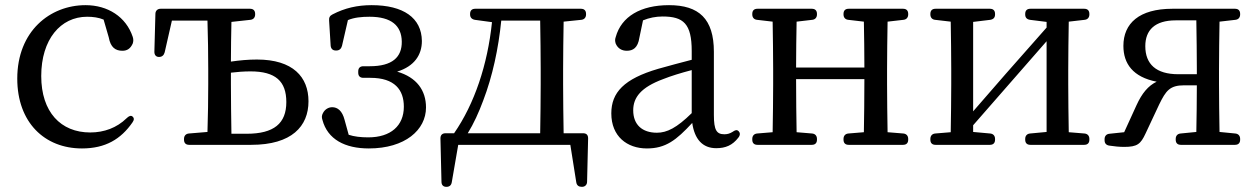

<svg xmlns="http://www.w3.org/2000/svg" viewBox="-20 -555 4874 745"><path d="M298 21C389 21 449 -15 494 -80C501 -90 501 -97 494 -103C488 -108 480 -105 471 -96C433 -59 384 -41 330 -41C216 -41 140 -120 140 -260C140 -402 215 -490 318 -490C341 -490 363 -487 382 -479L402 -410C409 -371 428 -358 455 -358C473 -358 486 -366 495 -386C498 -395 498 -403 495 -412C469 -490 398 -535 312 -535C174 -535 47 -434 47 -250C47 -80 153 21 298 21Z M937 -36H878C877 -91 876 -174 876 -228V-273C901 -276 926 -278 952 -278C1049 -278 1091 -240 1091 -159C1091 -76 1043 -36 937 -36ZM597 -334C609 -334 616 -341 619 -352L647 -475H785C787 -419 788 -338 788 -287V-228C788 -177 787 -98 785 -43L713 -37C701 -36 694 -28 694 -16V-13C694 0 701 7 714 7H955C1112 7 1177 -65 1177 -162C1177 -256 1117 -324 977 -324C943 -324 910 -321 876 -316C876 -364 877 -425 878 -470L951 -478C963 -479 970 -487 970 -499V-501C970 -514 963 -521 950 -521H603C591 -521 583 -513 583 -501L579 -354C579 -341 586 -334 597 -334Z M1411 21C1552 21 1633 -51 1633 -138C1633 -204 1597 -255 1521 -277C1588 -298 1617 -342 1617 -396C1616 -486 1545 -535 1422 -535C1367 -535 1318 -524 1270 -499C1260 -494 1256 -487 1257 -475L1263 -378C1264 -366 1271 -359 1283 -359H1285C1297 -359 1304 -366 1307 -377L1330 -477C1354 -487 1382 -490 1414 -490C1499 -490 1538 -455 1539 -394C1540 -333 1502 -298 1415 -298H1390C1377 -298 1370 -291 1370 -278V-273C1370 -260 1377 -253 1390 -253H1417C1512 -253 1547 -206 1547 -141C1547 -67 1496 -22 1409 -22C1380 -22 1354 -25 1333 -32L1317 -90C1308 -125 1290 -139 1269 -139C1256 -139 1241 -132 1233 -116C1228 -107 1228 -99 1231 -90C1251 -14 1319 21 1411 21Z M1758 7H2193L2216 152C2218 165 2226 170 2238 170C2250 170 2258 162 2258 150L2262 -18C2262 -32 2255 -38 2242 -38H2167C2166 -93 2165 -175 2165 -228V-287C2165 -337 2166 -415 2167 -471L2235 -478C2247 -479 2254 -487 2254 -499V-501C2254 -514 2247 -521 2234 -521H1824C1811 -521 1804 -514 1804 -501V-499C1804 -487 1811 -480 1823 -478L1889 -469C1872 -304 1821 -152 1742 -38H1709C1696 -38 1689 -31 1689 -18L1693 150C1693 163 1700 170 1712 170C1724 170 1731 164 1733 152ZM1795 -38C1818 -75 1838 -119 1855 -165C1891 -259 1914 -366 1925 -475H2076C2077 -419 2078 -338 2078 -287V-228C2078 -175 2077 -93 2076 -38Z M2490 21C2563 21 2604 -11 2666 -78C2675 -15 2706 20 2759 20C2795 20 2822 9 2845 -21C2853 -31 2852 -40 2846 -46C2839 -53 2832 -50 2822 -43C2812 -37 2803 -34 2791 -34C2761 -34 2750 -49 2750 -109V-354C2750 -482 2692 -535 2576 -535C2466 -535 2391 -491 2369 -411C2366 -402 2366 -396 2369 -386C2377 -367 2393 -358 2412 -358C2436 -358 2455 -369 2461 -409L2475 -476C2499 -486 2525 -491 2551 -491C2632 -491 2664 -463 2664 -357V-323C2622 -312 2576 -300 2534 -288C2401 -249 2352 -196 2352 -115C2352 -26 2413 21 2490 21ZM2437 -127C2437 -177 2467 -216 2553 -248C2583 -260 2622 -272 2664 -283V-116C2606 -59 2568 -40 2529 -40C2472 -40 2437 -71 2437 -127Z M2919 7H3130C3143 7 3150 0 3150 -13V-16C3150 -28 3143 -36 3131 -37L3071 -42C3070 -97 3069 -175 3069 -248H3334C3334 -175 3333 -97 3332 -42L3272 -37C3260 -36 3253 -28 3253 -16V-13C3253 0 3260 7 3273 7H3484C3497 7 3504 0 3504 -13V-16C3504 -28 3497 -36 3485 -37L3424 -42C3423 -98 3422 -177 3422 -228V-287C3422 -337 3423 -415 3424 -471L3485 -478C3497 -479 3504 -487 3504 -499V-501C3504 -514 3497 -521 3484 -521H3273C3260 -521 3253 -514 3253 -501V-499C3253 -487 3260 -479 3272 -478L3332 -471C3333 -420 3334 -349 3334 -293H3069C3069 -349 3070 -420 3071 -471L3131 -478C3143 -479 3150 -487 3150 -499V-501C3150 -514 3143 -521 3130 -521H2919C2906 -521 2899 -514 2899 -501V-499C2899 -487 2906 -479 2918 -478L2978 -471C2979 -415 2980 -337 2980 -287V-228C2980 -176 2979 -98 2978 -42L2918 -37C2906 -36 2899 -28 2899 -16V-13C2899 0 2906 7 2919 7Z M3590 -16V-13C3590 0 3597 7 3610 7H3821C3834 7 3841 0 3841 -13V-16C3841 -28 3834 -36 3822 -37L3756 -43V-69L4041 -395V-43L3977 -37C3965 -36 3958 -28 3958 -16V-13C3958 0 3965 7 3978 7H4187C4200 7 4207 0 4207 -13V-16C4207 -28 4200 -36 4188 -37L4127 -42C4126 -98 4125 -177 4125 -228V-287C4125 -337 4126 -415 4127 -471L4188 -478C4200 -479 4207 -487 4207 -499V-501C4207 -514 4200 -521 4187 -521H3978C3965 -521 3958 -514 3958 -501V-499C3958 -487 3964 -480 3977 -478L4041 -470V-448L3883 -269L3756 -123V-470L3822 -478C3835 -480 3841 -487 3841 -499V-501C3841 -514 3834 -521 3821 -521H3610C3597 -521 3590 -514 3590 -501V-499C3590 -487 3597 -479 3609 -478L3669 -471C3670 -415 3671 -337 3671 -287V-228C3671 -177 3670 -98 3669 -42L3609 -37C3597 -36 3590 -28 3590 -16Z M4772 -521H4529C4400 -521 4339 -464 4339 -377C4339 -308 4376 -256 4468 -238C4435 -222 4411 -193 4390 -147L4342 -42L4285 -36C4273 -35 4266 -27 4266 -15V-11C4266 1 4272 8 4284 10C4304 13 4323 15 4342 15C4393 15 4406 4 4425 -37L4478 -150C4504 -203 4519 -224 4575 -224H4624C4624 -166 4623 -93 4622 -43L4561 -37C4549 -36 4542 -28 4542 -16V-13C4542 0 4549 7 4562 7H4772C4785 7 4792 0 4792 -13V-16C4792 -28 4785 -36 4773 -37L4712 -43C4711 -98 4710 -177 4710 -228V-287C4710 -337 4711 -415 4712 -471L4773 -478C4785 -479 4792 -487 4792 -499V-501C4792 -514 4785 -521 4772 -521ZM4424 -376C4424 -438 4461 -476 4542 -476H4622C4623 -420 4624 -338 4624 -287V-267H4552C4466 -267 4424 -306 4424 -376Z"/></svg>

Font: 寒蝉锦书宋 Text
Style: Regular
Weight: 400
Designer: 寒蝉锦书宋{Warren} 思源宋体{Ryoko NISHIZUKA 西塚涼子 (kana & ideographs); Frank Grießhammer (Latin, Greek & Cyrillic); Wenlong ZHANG 
Foundry: Adobe & ChillType
Version: Version 2.000;Glyphs 3.1.1 (3135)